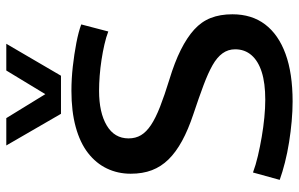

<svg xmlns="http://www.w3.org/2000/svg" viewBox="-194 -768 972 625"><g transform="rotate(-90 292.5 -456.0)"><path d="M525 -678 502 -590Q484 -597 460 -602.5Q436 -608 410 -612Q384 -616 358 -618Q332 -620 309 -620Q238 -620 196 -595Q154 -570 154 -524Q154 -501 164.5 -483.5Q175 -466 197.5 -451Q220 -436 257 -421.5Q294 -407 346 -391Q402 -374 442 -354Q482 -334 508 -310.5Q534 -287 546 -256.5Q558 -226 558 -186Q558 -123 525 -79.5Q492 -36 429 -13Q366 10 274 10Q244 10 210 7Q176 4 141.5 -1.5Q107 -7 75.5 -15Q44 -23 19 -32L43 -119Q67 -110 97 -103Q127 -96 159 -90.5Q191 -85 222 -82Q253 -79 280 -79Q334 -79 370 -90.5Q406 -102 425 -124Q444 -146 444 -177Q444 -200 431 -218Q418 -236 392.5 -250.5Q367 -265 327 -280Q287 -295 233 -313Q182 -330 145.5 -350Q109 -370 85.5 -394Q62 -418 50.5 -448Q39 -478 39 -517Q39 -559 56 -594.5Q73 -630 106.5 -656Q140 -682 191 -696Q242 -710 309 -710Q348 -710 388 -705.5Q428 -701 464.5 -694Q501 -687 525 -678ZM462 -922 358 -744H234L131 -922H220L298 -795L375 -922Z"/></g></svg>

Font: Georama ExtraCondensed Thin Medium
Style: Regular
Weight: 500
Version: Version 1.001